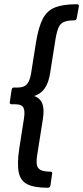

<svg xmlns="http://www.w3.org/2000/svg" viewBox="-20 -731 392 906"><path d="M206 155Q143 155 110 139Q77 123 68.5 82.5Q60 42 71 -31L93 -171Q99 -209 90 -224Q81 -239 52 -239H35Q25 -239 26 -249L35 -308Q37 -318 46 -318H65Q93 -318 107 -333.5Q121 -349 127 -387L150 -532Q162 -605 182.5 -643.5Q203 -682 241 -696.5Q279 -711 343 -711Q354 -711 352 -700L342 -645Q340 -635 331 -635Q301 -635 283 -628Q265 -621 256.5 -601.5Q248 -582 242 -547L217 -389Q210 -341 191 -314Q172 -287 141 -278Q170 -268 180 -241Q190 -214 182 -167L157 -9Q151 25 153.5 44Q156 63 171.5 71Q187 79 218 79Q228 79 226 89L218 144Q216 155 206 155Z"/></svg>

Font: Sofia Sans Semi Condensed SemiBold
Style: Italic
Weight: 600
Italic angle: -9°
Version: Version 4.100